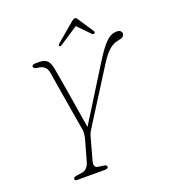

<svg xmlns="http://www.w3.org/2000/svg" viewBox="-154 -974 956 1085"><g transform="rotate(-20 324.0 -432.0)"><path d="M309.5 -11.5Q309 0 288.5 0H122Q108 0 108 -11Q108.5 -21.5 129 -24.5L158.5 -28.5Q195.5 -33.5 207.5 -76L242 -198Q251.5 -231.5 248.5 -254Q244 -278 237.8 -316Q231.5 -354 224 -398.2Q216.5 -442.5 209.2 -486Q202 -529.5 196.2 -565.5Q190.5 -601.5 187 -622.5Q179.5 -667 130.5 -672Q105 -674 104.5 -688Q104 -692.5 109.5 -696.2Q115 -700 122.5 -700H148Q179 -700 194.8 -685.5Q210.5 -671 217 -636Q222 -609.5 230 -562.8Q238 -516 247 -460.5Q256 -405 264.5 -352.2Q273 -299.5 279.5 -261.5L480.5 -584Q511.5 -633.5 534.8 -661.5Q558 -689.5 577.2 -700.8Q596.5 -712 616.5 -712Q634 -712 641 -705.5Q648 -699 648 -691Q648 -678.5 638.5 -671.2Q629 -664 606 -660.5Q582.5 -657 556.8 -636.5Q531 -616 498.5 -565L304 -257.5Q294 -241.5 288.2 -231.5Q282.5 -221.5 279 -210L241 -72.5Q230.5 -33.5 258.5 -29.5L293.5 -24.5Q310 -22 309.5 -11.5ZM495.5 -744Q489.5 -740.5 482 -748L412 -820L303.5 -748Q292 -740 286.5 -745Q281 -750.5 289.5 -758L402 -853Q414.5 -863.5 421.5 -863.5Q429.5 -863.5 436 -853L499 -758Q504.5 -750 495.5 -744Z"/></g></svg>

Font: Fraunces 72pt SuperSoft Thin
Style: Italic
Weight: 100
Italic angle: -16°
Version: Version 1.000;[b76b70a41]